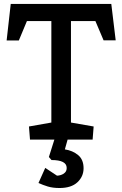

<svg xmlns="http://www.w3.org/2000/svg" viewBox="-20 -711 623 978"><path d="M132.8 0 127.5 -66.7 241.6 -86.8V-603.6H117.1L76 -505H13.8L34.7 -691H546.9L569.3 -505.6H507.6L466 -603.6H341.5V-86.8L457 -66.7L451.8 0ZM283 246.7Q248.9 246.7 223.5 239Q198.1 231.2 176 221.1L210.5 144.2L270.3 183.8Q279 183.8 290.5 180.3Q302 176.9 310.8 168.2Q319.7 159.5 319.7 144.4Q319.7 104.2 242.4 104.2L229 88.7L257 0H324.4L310.4 49.9Q350.3 56 378 79Q405.7 102.1 405.7 146Q405.7 188.1 374.4 217.4Q343 246.7 283 246.7Z"/></svg>

Font: Kreon Light
Style: Regular
Weight: 300
Designer: Julia Petretta
Foundry: Julia Petretta and Eli Heuer
Version: Version 2.002